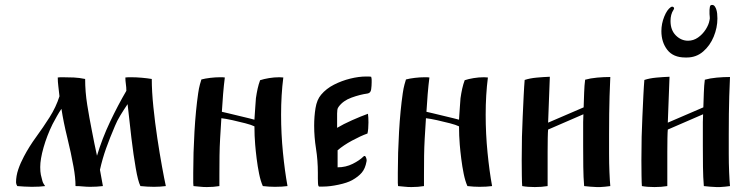

<svg xmlns="http://www.w3.org/2000/svg" viewBox="-20 -754 3032 778"><path d="M595 -434Q595 -384 601.5 -320.5Q608 -257 617.5 -194Q627 -131 636.5 -79Q646 -27 652 0Q628 3 604 3Q578 3 549 0Q539 -20 530 -73Q521 -124 512.5 -194.5Q504 -265 497 -332Q482 -310 468 -287Q454 -264 446 -244Q425 -195 410 -153Q395 -111 385 -66Q391 -32 397 0Q372 3 346 3Q331 3 316 1.5Q301 0 286 0Q286 -17 284 -36.5Q282 -56 278 -78Q268 -134 252.5 -197Q237 -260 229 -313Q220 -300 211 -284Q202 -268 193 -251Q170 -204 156.5 -156.5Q143 -109 143 -77Q143 -58 145.5 -46Q148 -34 152 -20Q154 -13 158.5 -6.5Q163 0 163 0Q142 3 109 3Q94 3 78.5 2Q63 1 50 0Q45 -8 45 -15Q45 -41 54 -67.5Q63 -94 77 -120Q98 -160 126.5 -199Q155 -238 181 -279Q207 -320 221 -364Q219 -384 216.5 -403.5Q214 -423 214 -440Q219 -441 224.5 -441Q230 -441 234 -441Q257 -441 279 -440Q301 -439 325 -434Q325 -382 333.5 -329Q342 -276 352 -226Q357 -198 362.5 -172.5Q368 -147 373 -123Q394 -193 426 -260.5Q458 -328 492 -386Q492 -400 490 -413.5Q488 -427 488 -440Q494 -441 500 -441Q506 -441 512 -441Q532 -441 554.5 -439Q577 -437 595 -434Z M891 -440Q887 -409 884 -372.5Q881 -336 879 -301Q885 -300 905 -295Q925 -290 948.5 -284.5Q972 -279 990 -274.5Q1008 -270 1011 -269Q1011 -269 1012 -285Q1013 -301 1014.5 -321.5Q1016 -342 1017 -356Q1020 -377 1024 -395Q1028 -413 1034 -429Q1049 -434 1070 -437.5Q1091 -441 1112 -441Q1117 -441 1120.5 -440.5Q1124 -440 1128 -440Q1119 -370 1119 -289Q1119 -212 1126.5 -136Q1134 -60 1145 0Q1123 3 1094 3Q1071 3 1045 0Q1036 -20 1030 -49.5Q1024 -79 1020 -111Q1016 -143 1014 -168Q1011 -204 1011 -242Q999 -248 974 -254.5Q949 -261 922 -267Q895 -273 877 -275Q874 -229 872 -193.5Q870 -158 869.5 -123.5Q869 -89 869 -44V0Q845 4 818 4Q803 4 790.5 2.5Q778 1 764 0Q763 -6 763 -12.5Q763 -19 763 -26V-54Q763 -134 768 -220.5Q773 -307 783 -376Q786 -397 790 -411.5Q794 -426 796 -432Q811 -436 832 -438.5Q853 -441 872 -441Q877 -441 882 -441Q887 -441 891 -440Z M1268 -54Q1268 -104 1260.5 -151.5Q1253 -199 1253 -245Q1253 -282 1258.5 -316Q1264 -350 1281 -370Q1302 -395 1333.5 -411Q1365 -427 1399.5 -435.5Q1434 -444 1464 -444Q1469 -444 1474.5 -444Q1480 -444 1484 -443Q1486 -436 1486 -430.5Q1486 -425 1486 -420Q1486 -407 1484 -392Q1482 -377 1469 -375Q1439 -371 1404.5 -358.5Q1370 -346 1352 -321Q1348 -316 1347 -309Q1346 -302 1346 -294V-236Q1371 -251 1407 -267Q1443 -283 1471 -293Q1472 -286 1472.5 -277Q1473 -268 1473 -258Q1473 -245 1472 -233Q1471 -221 1469 -213Q1441 -203 1406 -184Q1371 -165 1348 -145V-76Q1381 -76 1409 -90Q1437 -104 1453 -120Q1459 -126 1463 -116Q1467 -106 1465 -99Q1460 -71 1446 -54.5Q1432 -38 1407 -24Q1387 -13 1351.5 -5.5Q1316 2 1290 2H1273Q1269 1 1268.5 -12.5Q1268 -26 1268 -31Z M1720 -440Q1716 -409 1713 -372.5Q1710 -336 1708 -301Q1714 -300 1734 -295Q1754 -290 1777.5 -284.5Q1801 -279 1819 -274.5Q1837 -270 1840 -269Q1840 -269 1841 -285Q1842 -301 1843.5 -321.5Q1845 -342 1846 -356Q1849 -377 1853 -395Q1857 -413 1863 -429Q1878 -434 1899 -437.5Q1920 -441 1941 -441Q1946 -441 1949.5 -440.5Q1953 -440 1957 -440Q1948 -370 1948 -289Q1948 -212 1955.5 -136Q1963 -60 1974 0Q1952 3 1923 3Q1900 3 1874 0Q1865 -20 1859 -49.5Q1853 -79 1849 -111Q1845 -143 1843 -168Q1840 -204 1840 -242Q1828 -248 1803 -254.5Q1778 -261 1751 -267Q1724 -273 1706 -275Q1703 -229 1701 -193.5Q1699 -158 1698.5 -123.5Q1698 -89 1698 -44V0Q1674 4 1647 4Q1632 4 1619.5 2.5Q1607 1 1593 0Q1592 -6 1592 -12.5Q1592 -19 1592 -26V-54Q1592 -134 1597 -220.5Q1602 -307 1612 -376Q1615 -397 1619 -411.5Q1623 -426 1625 -432Q1640 -436 1661 -438.5Q1682 -441 1701 -441Q1706 -441 1711 -441Q1716 -441 1720 -440Z M2199 0Q2175 4 2147 4Q2133 4 2120 3Q2107 2 2096 0Q2095 -11 2094.5 -43Q2094 -75 2094 -104Q2094 -158 2095 -199.5Q2096 -241 2098 -281Q2100 -321 2102 -367Q2103 -387 2104 -403Q2105 -419 2106 -430Q2127 -437 2154.5 -439.5Q2182 -442 2208 -443Q2206 -400 2204.5 -351Q2203 -302 2201 -257L2345 -319Q2346 -348 2347 -378.5Q2348 -409 2351 -431Q2372 -437 2399.5 -439.5Q2427 -442 2453 -442Q2451 -399 2450 -364Q2449 -329 2448.5 -292.5Q2448 -256 2448 -210V-198Q2448 -169 2448 -130.5Q2448 -92 2449.5 -56.5Q2451 -21 2453 0Q2446 1 2432 2.5Q2418 4 2412 4H2398Q2391 4 2372.5 2.5Q2354 1 2347 0Q2344 -35 2343.5 -78.5Q2343 -122 2343 -163V-227Q2343 -244 2343 -259.5Q2343 -275 2344 -291L2201 -229Q2200 -220 2199.5 -194Q2199 -168 2199 -139Q2199 -110 2199 -91Z M2887 -679Q2887 -642 2872 -605.5Q2857 -569 2829 -545Q2801 -521 2763 -521H2757Q2708 -521 2684 -552Q2660 -583 2660 -628Q2660 -658 2671.5 -686.5Q2683 -715 2698 -725Q2704 -729 2709 -725Q2714 -721 2709 -714Q2697 -696 2697 -669Q2697 -632 2718.5 -610.5Q2740 -589 2768 -589Q2790 -589 2808.5 -602Q2827 -615 2839.5 -634.5Q2852 -654 2855 -672Q2857 -679 2856 -685.5Q2855 -692 2855 -697V-714Q2855 -719 2856.5 -726.5Q2858 -734 2865 -734H2866Q2873 -734 2877.5 -726.5Q2882 -719 2883 -714Q2885 -708 2886 -699Q2887 -690 2887 -679ZM2684 0Q2660 4 2632 4Q2618 4 2605 3Q2592 2 2581 0Q2580 -11 2579.5 -43Q2579 -75 2579 -104Q2579 -158 2580 -199.5Q2581 -241 2583 -281Q2585 -321 2587 -367Q2588 -387 2589 -403Q2590 -419 2591 -430Q2612 -437 2639.5 -439.5Q2667 -442 2693 -443Q2691 -400 2689.5 -351Q2688 -302 2686 -257L2830 -319Q2831 -348 2832 -378.5Q2833 -409 2836 -431Q2857 -437 2884.5 -439.5Q2912 -442 2938 -442Q2936 -399 2935 -364Q2934 -329 2933.5 -292.5Q2933 -256 2933 -210V-198Q2933 -169 2933 -130.5Q2933 -92 2934.5 -56.5Q2936 -21 2938 0Q2931 1 2917 2.5Q2903 4 2897 4H2883Q2876 4 2857.5 2.5Q2839 1 2832 0Q2829 -35 2828.5 -78.5Q2828 -122 2828 -163V-227Q2828 -244 2828 -259.5Q2828 -275 2829 -291L2686 -229Q2685 -220 2684.5 -194Q2684 -168 2684 -139Q2684 -110 2684 -91Z"/></svg>

Font: Ponomar
Style: Regular
Weight: 400
Version: Version 1.301; ttfautohint (v1.8.4.7-5d5b)